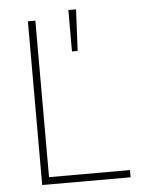

<svg xmlns="http://www.w3.org/2000/svg" viewBox="-53 -783 628 826"><g transform="rotate(-5 261.0 -370.0)"><path d="M95.7 -707H127.9V-31.2H477.5V0H95.7ZM273.4 -740.2H306.6L297.9 -561.5H273.4Z"/></g></svg>

Font: Pretendard Thin
Style: Regular
Weight: 100
Designer: Base glyphs from Inter by Rasmus Andersson; Hangeul glyphs from Noto Sans CJK(Source Han Sans) by Jang Soo-young and Kan
Foundry: Kil Hyung-jin
Version: Version 1.309